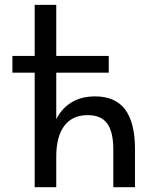

<svg xmlns="http://www.w3.org/2000/svg" viewBox="-20 -780 642 800"><path d="M214.4 0V-127.4Q214.4 -211.4 248 -255.9Q281.7 -300.3 345.7 -300.3Q400.9 -300.3 426.5 -265.6Q452.1 -231 452.1 -157.2V0H542.5V-157.2Q542.5 -269 501.5 -323.7Q460.4 -378.4 376.5 -378.4Q320.3 -378.4 279.3 -354.2Q238.3 -330.1 214.4 -283.2V-477.1H433.1V-546.9H214.4V-759.8H124.5V-546.9H31.7V-477.1H124.5V0Z"/></svg>

Font: Hack Dev
Style: Regular
Weight: 400
Designer: Christopher Simpkins
Foundry: Christopher Simpkins
Version: Version 2.0315